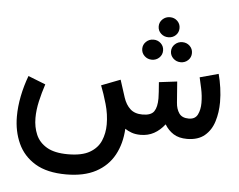

<svg xmlns="http://www.w3.org/2000/svg" viewBox="-59 -728 1310 1052"><g transform="rotate(5 596.0 -202.0)"><path d="M776.4 -601.1Q776.4 -624 793.2 -640.1Q810.1 -656.2 834 -656.2Q858.4 -656.2 874.8 -640.1Q891.1 -624 891.1 -601.1Q891.1 -577.6 874.8 -561.8Q858.4 -545.9 834 -545.9Q810.1 -545.9 793.2 -561.8Q776.4 -577.6 776.4 -601.1ZM855.5 -470.7Q855.5 -493.7 872.6 -509.8Q889.6 -525.9 913.6 -525.9Q937.5 -525.9 954.1 -510Q970.7 -494.1 970.7 -470.7Q970.7 -447.3 954.1 -431.4Q937.5 -415.5 913.6 -415.5Q889.6 -415.5 872.6 -431.6Q855.5 -447.8 855.5 -470.7ZM697.3 -470.7Q697.3 -493.7 714.1 -509.8Q731 -525.9 754.9 -525.9Q778.8 -525.9 795.4 -510Q812 -494.1 812 -470.7Q812 -447.3 795.4 -431.4Q778.8 -415.5 754.9 -415.5Q731 -415.5 714.1 -431.6Q697.3 -447.8 697.3 -470.7ZM729 0Q700.7 0 679.7 -7.6Q658.7 -15.1 643.1 -25.9Q638.7 56.6 604.5 119.1Q570.3 181.6 504.9 216.6Q439.5 251.5 341.8 251.5Q236.3 251.5 171.1 212.2Q106 172.9 75.7 106.2Q45.4 39.6 45.4 -41.5Q45.4 -95.7 56.9 -153.6Q68.4 -211.4 89.4 -267.6L185.1 -230Q169.4 -182.6 158.4 -134.3Q147.5 -85.9 147.5 -42Q147.5 7.8 165.3 49.3Q183.1 90.8 225.6 115.7Q268.1 140.6 341.8 140.6Q418.5 140.6 461.4 115.7Q504.4 90.8 522 49.6Q539.6 8.3 539.6 -40.5Q539.6 -96.2 523.4 -152.3Q507.3 -208.5 490.2 -251.5L594.2 -291.5L625 -195.8Q637.7 -157.2 662.4 -134.5Q687 -111.8 730 -111.8Q776.9 -111.8 793.2 -135.7Q809.6 -159.7 809.6 -207.5Q809.6 -219.2 808.1 -243.2Q806.6 -267.1 804.2 -296.4L903.8 -308.6L912.6 -193.4Q915 -158.2 931.2 -135Q947.3 -111.8 984.4 -111.8Q1019.5 -111.8 1033 -138.9Q1046.4 -166 1046.4 -203.1Q1046.4 -242.2 1037.8 -282.2Q1029.3 -322.3 1024.4 -342.3L1126.5 -370.1Q1136.2 -334.5 1141.8 -294.7Q1147.5 -254.9 1147.5 -215.8Q1147.5 -159.7 1132.3 -110.4Q1117.2 -61 1081.5 -30.8Q1045.9 -0.5 984.9 0Q939 0 909.7 -18.8Q880.4 -37.6 861.3 -69.3Q835 -35.6 802.5 -17.8Q770 0 729 0Z"/></g></svg>

Font: Vazirmatn RD FD Medium
Style: Regular
Weight: 500
Designer: Saber Rastikerdar
Foundry: Saber Rastikerdar
Version: Version 33.003